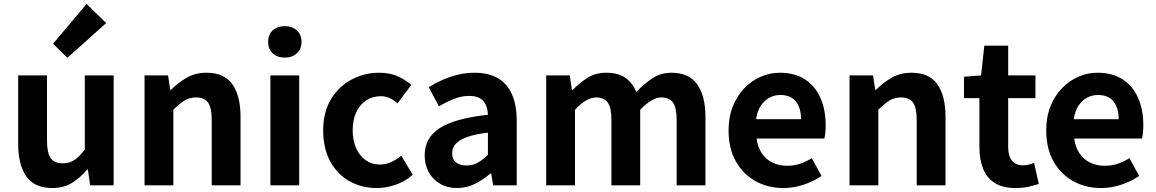

<svg xmlns="http://www.w3.org/2000/svg" viewBox="-20 -944 5886 978"><path d="M246.4 13.8Q155.3 13.8 113.9 -45.8Q72.6 -105.3 72.6 -210.6V-559.8H219.4V-228.7Q219.4 -164.3 238.3 -138.2Q257.3 -112 298.6 -112Q332.7 -112 358.4 -128.6Q384.1 -145.2 412 -182.1V-559.8H558.8V0H438.9L427.9 -80.6H424.3Q388.2 -37.8 346 -12Q303.8 13.8 246.4 13.8ZM323.5 -649.7 250.1 -721.2 421 -923.7 520.8 -826.6Z M716.3 0V-559.8H836L847.4 -485.9H850.2Q886.5 -522.2 930.7 -547.9Q974.9 -573.5 1032.2 -573.5Q1122.6 -573.5 1163.9 -514.3Q1205.2 -455 1205.2 -349.1V0H1058.5V-330.9Q1058.5 -396 1039.5 -421.9Q1020.5 -447.7 979.1 -447.7Q944.9 -447.7 919.6 -431.9Q894.3 -416 863 -385.1V0Z M1357.3 0V-559.8H1504V0ZM1430.9 -650.6Q1392.2 -650.6 1369 -672.6Q1345.7 -694.5 1345.7 -731.4Q1345.7 -767.1 1369 -789Q1392.2 -810.8 1430.9 -810.8Q1468.5 -810.8 1492.2 -789Q1516 -767.1 1516 -731.4Q1516 -694.5 1492.2 -672.6Q1468.5 -650.6 1430.9 -650.6Z M1898.8 13.8Q1821.7 13.8 1760 -21.1Q1698.3 -55.9 1662.2 -121.7Q1626.2 -187.5 1626.2 -279.9Q1626.2 -372.8 1665.8 -438.4Q1705.4 -503.9 1770.8 -538.7Q1836.1 -573.5 1911.5 -573.5Q1964 -573.5 2004.1 -556.2Q2044.2 -538.8 2074.9 -511.4L2005.1 -417.6Q1984.6 -435.6 1963.9 -444.8Q1943.2 -454 1920.1 -454Q1877.4 -454 1844.9 -432.3Q1812.3 -410.7 1794.4 -371.7Q1776.5 -332.7 1776.5 -279.9Q1776.5 -227.4 1794.5 -188.2Q1812.5 -148.9 1843.7 -127.3Q1874.9 -105.8 1914.7 -105.8Q1945.4 -105.8 1973 -118.8Q2000.7 -131.9 2024 -150.9L2082.4 -53.9Q2042.4 -18.6 1993.8 -2.4Q1945.2 13.8 1898.8 13.8Z M2308.4 13.8Q2258.9 13.8 2221.6 -7.9Q2184.4 -29.5 2163.8 -67.2Q2143.2 -105 2143.2 -152.6Q2143.2 -242.2 2219.9 -291.6Q2296.7 -341 2465.3 -359.4Q2464.2 -386.8 2455.1 -408.6Q2446 -430.4 2425.4 -442.9Q2404.8 -455.5 2370.1 -455.5Q2331.3 -455.5 2293.3 -440.5Q2255.3 -425.6 2216 -402.4L2163.7 -500.1Q2197.1 -520.7 2234.2 -537.1Q2271.3 -553.4 2312.3 -563.5Q2353.3 -573.5 2397.1 -573.5Q2468.4 -573.5 2516 -545.7Q2563.6 -517.8 2587.9 -463Q2612.1 -408.3 2612.1 -327V0H2492.4L2481.9 -59.9H2477.4Q2441.3 -28.4 2399 -7.3Q2356.8 13.8 2308.4 13.8ZM2356.7 -101.1Q2388.1 -101.1 2413.6 -115.4Q2439.1 -129.7 2465.3 -155.8V-268.4Q2397.4 -260.3 2357.2 -245.2Q2317 -230.1 2300.1 -209.7Q2283.1 -189.3 2283.1 -163.8Q2283.1 -130.8 2303.7 -116Q2324.3 -101.1 2356.7 -101.1Z M2762.3 0V-559.8H2882L2893.4 -485.1H2896.2Q2931.4 -521.4 2972.3 -547.5Q3013.2 -573.5 3067.9 -573.5Q3128.2 -573.5 3164.8 -548.2Q3201.4 -522.9 3221.5 -476Q3260.7 -516.9 3303.2 -545.2Q3345.8 -573.5 3400.1 -573.5Q3489.6 -573.5 3531.4 -514.3Q3573.3 -455 3573.3 -349.1V0H3426.7V-330.9Q3426.7 -396 3407.9 -421.9Q3389.1 -447.7 3348.5 -447.7Q3325.1 -447.7 3298.4 -432.2Q3271.7 -416.8 3241 -385.1V0H3094.5V-330.9Q3094.5 -396 3075.4 -421.9Q3056.3 -447.7 3015.7 -447.7Q2992.6 -447.7 2965.5 -432.2Q2938.4 -416.8 2909 -385.1V0Z M3970.4 13.8Q3891.9 13.8 3828.7 -21.2Q3765.5 -56.1 3728.4 -121.9Q3691.2 -187.7 3691.2 -279.9Q3691.2 -348.1 3712.8 -402.2Q3734.4 -456.3 3771.6 -494.8Q3808.8 -533.2 3855.5 -553.4Q3902.3 -573.5 3951.7 -573.5Q4029.1 -573.5 4081 -539.3Q4132.9 -505.1 4159.4 -444.7Q4185.8 -384.4 4185.8 -306.4Q4185.8 -285.9 4183.9 -267.6Q4181.9 -249.4 4179.1 -238.4H3833.7Q3839.9 -192.8 3861.2 -162.1Q3882.4 -131.4 3915.1 -115.5Q3947.8 -99.6 3989.6 -99.6Q4023.6 -99.6 4054 -109.4Q4084.3 -119.3 4115.1 -138.2L4164.6 -47.9Q4123.7 -19.8 4073 -3Q4022.4 13.8 3970.4 13.8ZM3831.4 -336.9H4060.3Q4060.3 -393.2 4034.4 -426.7Q4008.6 -460.2 3954.1 -460.2Q3925 -460.2 3899.2 -446.4Q3873.4 -432.6 3855.4 -405.4Q3837.4 -378.2 3831.4 -336.9Z M4307.3 0V-559.8H4427L4438.4 -485.9H4441.2Q4477.5 -522.2 4521.7 -547.9Q4565.9 -573.5 4623.2 -573.5Q4713.6 -573.5 4754.9 -514.3Q4796.2 -455 4796.2 -349.1V0H4649.5V-330.9Q4649.5 -396 4630.5 -421.9Q4611.5 -447.7 4570.1 -447.7Q4535.9 -447.7 4510.6 -431.9Q4485.3 -416 4454 -385.1V0Z M5152.9 13.8Q5086.7 13.8 5046.1 -12.6Q5005.4 -39 4987.1 -86Q4968.8 -133 4968.8 -195.4V-444.1H4890.3V-553.2L4977.4 -559.8L4993.9 -711.4H5115.4V-559.8H5254.2V-444.1H5115.4V-195.8Q5115.4 -148 5135.1 -124.9Q5154.8 -101.9 5191.8 -101.9Q5206 -101.9 5221.1 -105.7Q5236.2 -109.6 5247.1 -114.2L5271.6 -7Q5249.3 0.2 5219.8 7Q5190.3 13.8 5152.9 13.8Z M5588.4 13.8Q5509.9 13.8 5446.7 -21.2Q5383.5 -56.1 5346.4 -121.9Q5309.2 -187.7 5309.2 -279.9Q5309.2 -348.1 5330.8 -402.2Q5352.4 -456.3 5389.6 -494.8Q5426.8 -533.2 5473.5 -553.4Q5520.3 -573.5 5569.7 -573.5Q5647.1 -573.5 5699 -539.3Q5750.9 -505.1 5777.4 -444.7Q5803.8 -384.4 5803.8 -306.4Q5803.8 -285.9 5801.9 -267.6Q5799.9 -249.4 5797.1 -238.4H5451.7Q5457.9 -192.8 5479.2 -162.1Q5500.4 -131.4 5533.1 -115.5Q5565.8 -99.6 5607.6 -99.6Q5641.6 -99.6 5672 -109.4Q5702.3 -119.3 5733.1 -138.2L5782.6 -47.9Q5741.7 -19.8 5691 -3Q5640.4 13.8 5588.4 13.8ZM5449.4 -336.9H5678.3Q5678.3 -393.2 5652.4 -426.7Q5626.6 -460.2 5572.1 -460.2Q5543 -460.2 5517.2 -446.4Q5491.4 -432.6 5473.4 -405.4Q5455.4 -378.2 5449.4 -336.9Z"/></svg>

Font: Noto Sans HK Thin
Style: Regular
Weight: 100
Designer: Ryoko NISHIZUKA 西塚涼子 (kana, bopomofo & ideographs); Paul D. Hunt (Latin, Greek & Cyrillic); Sandoll Communications 산돌커뮤니
Foundry: Adobe
Version: Version 2.004-H2;hotconv 1.0.118;makeotfexe 2.5.65603